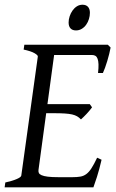

<svg xmlns="http://www.w3.org/2000/svg" viewBox="-20 -808 502 828"><path d="M418 -119.1Q408.2 -76.7 398.2 -45.4Q388.2 -14.2 382.8 0H0L2.9 -21Q33.7 -27.8 52.2 -35.9Q70.8 -43.9 71.8 -50.8L143.1 -564Q144 -569.8 128.9 -578.6Q113.8 -587.4 82 -594.2L85 -615.2H444.8L457 -603Q454.6 -590.3 450.9 -575.2Q447.3 -560.1 442.6 -544.9Q438 -529.8 433.1 -516.1Q428.2 -502.4 423.8 -493.2H402.8Q405.3 -515.6 404.8 -530.5Q404.3 -545.4 400.9 -554.4Q397.5 -563.5 391.6 -567.1Q385.7 -570.8 377 -570.8H213.4L184.6 -358.9H367.2L377 -345.2Q372.1 -338.4 366 -331.1Q359.9 -323.7 353.3 -316.7Q346.7 -309.6 340.3 -303.5Q334 -297.4 329.1 -293Q321.3 -301.3 312.5 -306.4Q303.7 -311.5 290.8 -314.5Q277.8 -317.4 259 -318.6Q240.2 -319.8 212.9 -319.8H179.2L146 -75.2Q145 -67.9 147.5 -62.3Q149.9 -56.6 159.2 -52.5Q168.5 -48.3 186 -46.1Q203.6 -43.9 232.9 -43.9H292Q312.5 -43.9 326.7 -46.4Q340.8 -48.8 352.3 -57.4Q363.8 -65.9 374.5 -82.5Q385.3 -99.1 398.9 -127.9ZM367.7 -752.9Q367.7 -739.3 363.5 -725.8Q359.4 -712.4 351.6 -701.4Q343.8 -690.4 332.5 -683.6Q321.3 -676.8 307.6 -676.8Q292.5 -676.8 284.2 -685.5Q275.9 -694.3 275.9 -710.9Q275.9 -724.1 280.3 -737.5Q284.7 -751 292.5 -762.2Q300.3 -773.4 311.3 -780.5Q322.3 -787.6 335.9 -787.6Q351.1 -787.6 359.4 -778.6Q367.7 -769.5 367.7 -752.9Z"/></svg>

Font: Akkhara
Style: Italic
Weight: 400
Italic angle: -7°
Designer: J. Victor Gaultney
Version: Version 1.00 June 13, 2006, initial release